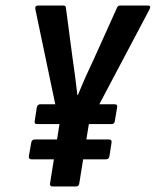

<svg xmlns="http://www.w3.org/2000/svg" viewBox="-20 -675 564 695"><path d="M169.9 0Q159.6 0 161.2 -11.4L195.2 -225.2L108 -641.6Q105.6 -655 117.6 -655H209Q218.6 -655 218.6 -646.8L242.7 -464.2Q247.7 -432.2 251.9 -398.6Q256.1 -365 260.1 -331.1H262.1Q276.2 -366.1 290.9 -398.9Q305.6 -431.6 321 -464L403.4 -646.8Q406.4 -655 415 -655H515.6Q527.9 -655 521.4 -641.6L301.6 -225.8L267 -11.4Q266 0 254.6 0ZM94 -98.3Q83.4 -98.3 84.4 -109.3L93 -158.2Q95 -170.1 105.4 -170.1H374.1Q385.7 -170.1 383.7 -158.2L376.1 -109.3Q374.4 -98.3 363.2 -98.3ZM114.2 -225.8Q103.8 -225.8 105.6 -236.8L113.2 -286.1Q115.6 -297.6 126.2 -297.6H395.3Q406.3 -297.6 403.9 -286.1L395.7 -236.8Q394.3 -225.8 383.4 -225.8Z"/></svg>

Font: Sofia Sans Condensed
Style: Italic
Weight: 400
Italic angle: -9°
Designer: Botio Nikoltchev, Ani Petrova
Foundry: lettersoup
Version: Version 4.101